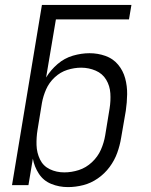

<svg xmlns="http://www.w3.org/2000/svg" viewBox="-20 -755 616 783"><path d="M257 8Q288 8 319.5 0Q351 -8 379 -27.5Q407 -47 427 -74Q447 -101 458 -131.5Q469 -162 474 -193L493 -303Q498 -337 498.5 -370.5Q499 -404 490.5 -435.5Q482 -467 461.5 -491.5Q441 -516 410 -527Q379 -538 345 -538Q312 -538 277.5 -528Q243 -518 215 -494Q187 -470 168 -439L208 -676H506L516 -735H151L29 0H96L114 -108Q120 -75 138.5 -46.5Q157 -18 189 -5Q221 8 257 8ZM242 -52Q210 -52 183 -65Q156 -78 143 -105Q130 -132 129 -163Q128 -194 133 -225L151 -335Q156 -363 168 -390.5Q180 -418 203 -439.5Q226 -461 254.5 -470Q283 -479 311 -479Q342 -479 370 -467Q398 -455 413 -430Q428 -405 430 -374.5Q432 -344 427 -313L409 -203Q404 -173 391.5 -144.5Q379 -116 355 -93.5Q331 -71 301.5 -61.5Q272 -52 242 -52Z"/></svg>

Font: Iosevka Sparkle Light
Style: Italic
Weight: 300
Italic angle: -9°
Designer: Belleve Invis
Foundry: Belleve Invis
Version: Version 4.5.0; ttfautohint (v1.8.3)